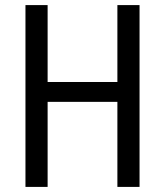

<svg xmlns="http://www.w3.org/2000/svg" viewBox="-20 -734 649 754"><path d="M528 -714H441V-412H167V-714H80V0H167V-334H441V0H528Z"/></svg>

Font: Noto Sans Display SemiCondensed
Style: Regular
Weight: 400
Width: 4
Designer: Monotype Design team
Foundry: Monotype Imaging Inc.
Version: 1.000